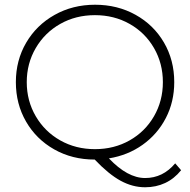

<svg xmlns="http://www.w3.org/2000/svg" viewBox="-20 -669 804 811"><path d="M745 50Q716 86 677.5 104Q639 122 593 122Q540 122 489.5 94.5Q439 67 380 5Q285 5 209 -38Q133 -81 90 -155.5Q47 -230 47 -322Q47 -414 90.5 -488.5Q134 -563 210.5 -606Q287 -649 381.5 -649Q476 -649 552.5 -606.5Q629 -564 672.5 -489.5Q716 -415 716 -322Q716 -239 680.5 -170.5Q645 -102 582.5 -57.5Q520 -13 440 0Q519 83 593 83Q668 83 720 21ZM93 -322Q93 -243 131 -178Q169 -113 234.5 -76Q300 -39 381 -39Q462 -39 527.5 -76Q593 -113 630.5 -178Q668 -243 668 -322Q668 -401 630.5 -466Q593 -531 527.5 -568Q462 -605 381 -605Q300 -605 234.5 -568Q169 -531 131 -466Q93 -401 93 -322Z"/></svg>

Font: Montserrat Ace
Style: Light
Weight: 300
Designer: Julieta Ulanovsky
Foundry: Julieta Ulanovsky
Version: Version 1